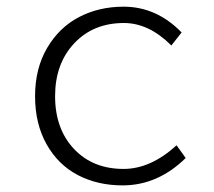

<svg xmlns="http://www.w3.org/2000/svg" viewBox="-20 -542 640 575"><path d="M347.2 13.2Q272 13.2 212.9 -17.8Q153.8 -48.8 119.4 -110.1Q85 -171.4 85 -253.9Q85 -336.9 121.3 -398.7Q157.7 -460.4 217.3 -491.2Q276.9 -522 350.1 -522Q448.7 -522 523.9 -444.8L493.2 -405.8Q425.8 -473.1 351.1 -473.1Q259.3 -473.1 202.1 -412.1Q145 -351.1 145 -253.9Q145 -156.2 201.4 -96.2Q257.8 -36.1 350.1 -36.1Q431.2 -36.1 508.8 -106.9L536.1 -68.8Q452.6 13.2 347.2 13.2Z"/></svg>

Font: Office Code Pro D Light
Style: Regular
Weight: 300
Designer: Nathan Rutzky & Paul D. Hunt
Foundry: Adobe Systems Incorporated
Version: Version 1.004;PS 001.004;hotconv 1.0.70;makeotf.lib2.5.58329